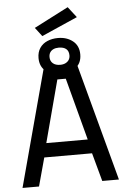

<svg xmlns="http://www.w3.org/2000/svg" viewBox="-65 -1067 731 1113"><g transform="rotate(-5 300.5 -510.5)"><path d="M20 0 205 -689H396L581 0H484L439 -165H161L116 0ZM180 -247H421L325 -609H276ZM300 -637Q247 -637 212.5 -664.5Q178 -692 178 -742Q178 -776 194 -800Q210 -824 238 -836Q266 -848 300 -848Q351 -848 386 -820.5Q421 -793 421 -742Q421 -692 386 -664.5Q351 -637 300 -637ZM300 -692Q318 -692 331 -698.5Q344 -705 351 -716Q358 -727 358 -742Q358 -767 343 -779.5Q328 -792 300 -792Q282 -792 269 -786Q256 -780 249 -769Q242 -758 242 -742Q242 -719 257.5 -705.5Q273 -692 300 -692ZM211 -867 172 -918 372 -1021 420 -959Z"/></g></svg>

Font: Cairo Play SemiBold
Style: Regular
Weight: 600
Designer: Mohamed Gaber, Accademia di Belle Arti di Urbino
Foundry: Kief Type Foundry, Accademia di Belle Arti di Urbino
Version: Version 3.130;gftools[0.9.24]